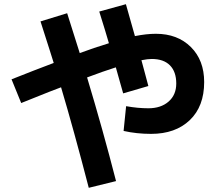

<svg xmlns="http://www.w3.org/2000/svg" viewBox="-20 -821 1040 915"><path d="M453 -766 580 -801Q607 -708 623 -649Q678 -660 723 -660Q826 -660 889.5 -597Q953 -534 953 -430Q953 -314 884.5 -248.5Q816 -183 700 -183Q631 -183 569 -197L581 -315Q637 -305 687 -305Q747 -305 783.5 -337Q820 -369 820 -423Q820 -479 790 -509.5Q760 -540 703 -540Q684 -540 654 -534Q660 -512 671 -471Q682 -430 687 -411L567 -376Q566 -380 552.5 -427Q539 -474 532 -500Q472 -481 395 -452Q470 -203 533 42L403 74Q332 -200 271 -405Q246 -396 216 -384Q186 -372 146 -356Q106 -340 81 -330L35 -443Q148 -488 236 -521Q227 -550 216.5 -583Q206 -616 193 -656.5Q180 -697 173 -719L300 -758Q310 -728 360 -568Q427 -593 499 -615Q485 -664 453 -766Z"/></svg>

Font: Mplus 1p Bold
Style: Bold
Weight: 700
Version: Version 1.061